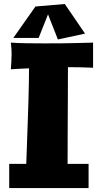

<svg xmlns="http://www.w3.org/2000/svg" viewBox="-20 -952 513 978"><path d="M454.1 -606.9Q391.1 -609.9 329.1 -609.9H326.2Q326.2 -589.4 325.9 -552.5Q325.7 -515.6 325.7 -470Q325.7 -424.3 325.2 -373.5Q324.7 -322.8 324.7 -274.9Q324.7 -227.1 324.5 -185.8Q324.2 -144.5 324.2 -117.2H431.2V5.9H26.9V-117.2H113.8Q114.7 -142.6 116 -178.7Q117.2 -214.8 118.7 -256.8Q120.1 -298.8 121.8 -344.7Q123.5 -390.6 124.8 -436.3Q126 -481.9 127 -524.9Q127.9 -567.9 127.9 -604Q104.5 -603 81.5 -601.8Q58.6 -600.6 35.2 -599.1Q36.6 -620.1 37.8 -638.4Q39.1 -656.7 39.1 -674.8Q39.1 -689 38.3 -703.4Q37.6 -717.8 35.2 -734.9Q70.3 -732.4 114.7 -731.7Q159.2 -731 206.1 -731Q252.9 -731 297.1 -731.4Q341.3 -731.9 376.5 -732.9Q417.5 -733.9 454.1 -734.9ZM413.1 -780.8 274.9 -751 224.6 -878.9 176.8 -758.8H47.9L160.6 -918.9L310.1 -931.6Z"/></svg>

Font: Galindo
Style: Regular
Weight: 400
Version: Version 1.000